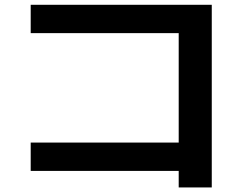

<svg xmlns="http://www.w3.org/2000/svg" viewBox="-20 -747 1040 813"><path d="M736.7 46.7V-23.3H110V-143.3H736.7V-606.7H110V-726.7H876.7V46.7Z"/></svg>

Font: M PLUS 2 Thin
Style: Regular
Weight: 100
Designer: Coji Morishita
Foundry: UNDERFOREST DESIGN
Version: Version 1.001